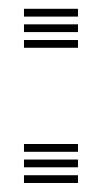

<svg xmlns="http://www.w3.org/2000/svg" viewBox="-20 -406 226 426"><path d="M33.2 -300V-317.2H153V-300ZM33.2 -369.2V-386.5H153V-369.2ZM33.2 -334.8V-352H153V-334.8ZM33.2 0V-17.2H153V0ZM33.2 -69.2V-86.5H153V-69.2ZM33.2 -34.8V-52H153V-34.8Z"/></svg>

Font: Big Shoulders Inline Text Thin SemiBold
Style: Regular
Weight: 600
Version: Version 2.002